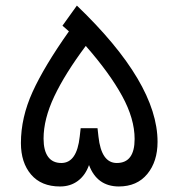

<svg xmlns="http://www.w3.org/2000/svg" viewBox="-20 -675 646 695"><path d="M202.1 -85Q258.3 -85 268.6 -180.7L272 -210.9H333L336.4 -180.7Q346.7 -85 402.8 -85Q467.3 -85 467.3 -171.9Q467.3 -245.1 422.1 -327.6Q377 -410.2 290.5 -508.8Q215.3 -408.2 176.5 -326.2Q137.7 -244.1 137.7 -173.3Q137.7 -129.9 154.1 -107.4Q170.4 -85 202.1 -85ZM550.3 -161.6Q550.3 -90.3 513.2 -45.2Q476.1 0 409.7 0Q331.1 -0.5 302.2 -77.6Q289.1 -40.5 262 -20.3Q234.9 0 197.3 0Q129.4 0 92.5 -43.2Q55.7 -86.4 55.7 -157.2Q55.7 -249.5 97.9 -342.3Q140.1 -435.1 229.5 -561.5L206.1 -582L258.3 -654.8Q550.3 -375 550.3 -161.6Z"/></svg>

Font: Samim WOL
Style: WOL
Weight: 400
Foundry: DejaVu fonts team - Redesigned by Saber Rastikerdar
Version: Version 4.0.0